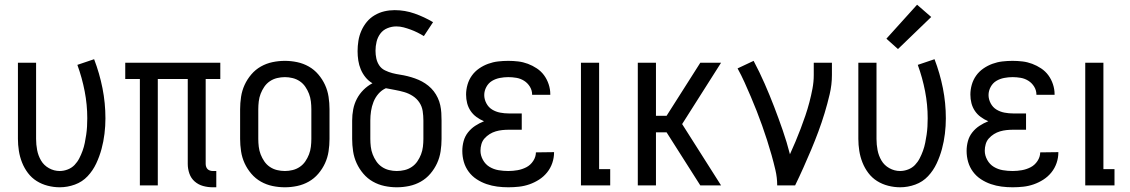

<svg xmlns="http://www.w3.org/2000/svg" viewBox="-20 -786 4791 814"><path d="M233 8Q208 8 182.5 1.5Q157 -5 135.5 -18.5Q114 -32 98.5 -52.5Q83 -73 73.5 -97Q64 -121 60 -146.5Q56 -172 56 -197V-520H133V-197Q133 -173 137.5 -149.5Q142 -126 154 -105.5Q166 -85 187.5 -73Q209 -61 233 -61Q250 -61 267 -67.5Q284 -74 296 -86.5Q308 -99 316 -114.5Q324 -130 330 -146.5Q336 -163 339.5 -180.5Q343 -198 345.5 -215Q348 -232 349 -249.5Q350 -267 350 -285Q350 -342 339 -399Q328 -456 308 -511L379 -535Q402 -475 414.5 -412Q427 -349 427 -284Q427 -252 423 -219Q419 -186 410.5 -154.5Q402 -123 388 -93Q374 -63 351.5 -39Q329 -15 297.5 -3.5Q266 8 233 8Z M882 8Q861 8 841 2.5Q821 -3 805.5 -16.5Q790 -30 783 -50Q776 -70 776 -91V-451H649V0H573V-451H511V-520H914V-451H852V-91Q852 -85 854 -79Q856 -73 860 -69Q864 -65 870 -63Q876 -61 882 -61H897V8Z M1188 8Q1161 8 1135 2.5Q1109 -3 1086 -16Q1063 -29 1045.5 -49.5Q1028 -70 1017 -94Q1006 -118 1002 -144.5Q998 -171 998 -197V-323Q998 -349 1002 -375.5Q1006 -402 1017 -426Q1028 -450 1045.5 -470.5Q1063 -491 1086 -504Q1109 -517 1135 -522.5Q1161 -528 1188 -528Q1214 -528 1240 -522.5Q1266 -517 1289 -504Q1312 -491 1329.5 -470.5Q1347 -450 1358 -426Q1369 -402 1373 -375.5Q1377 -349 1377 -323V-197Q1377 -171 1373 -144.5Q1369 -118 1358 -94Q1347 -70 1329.5 -49.5Q1312 -29 1289 -16Q1266 -3 1240 2.5Q1214 8 1188 8ZM1188 -61Q1204 -61 1220.5 -65Q1237 -69 1251 -78.5Q1265 -88 1274.5 -102Q1284 -116 1290 -131.5Q1296 -147 1298 -164Q1300 -181 1300 -197V-323Q1300 -339 1298 -356Q1296 -373 1290 -388.5Q1284 -404 1274.5 -418Q1265 -432 1251 -441.5Q1237 -451 1220.5 -455Q1204 -459 1188 -459Q1171 -459 1154.5 -455Q1138 -451 1124 -441.5Q1110 -432 1100.5 -418Q1091 -404 1085 -388.5Q1079 -373 1077 -356Q1075 -339 1075 -323V-197Q1075 -181 1077 -164Q1079 -147 1085 -131.5Q1091 -116 1100.5 -102Q1110 -88 1124 -78.5Q1138 -69 1154.5 -65Q1171 -61 1188 -61Z M1662 8Q1636 8 1610 2.5Q1584 -3 1561 -16Q1538 -29 1520.5 -49.5Q1503 -70 1492 -94Q1481 -118 1477 -144.5Q1473 -171 1473 -197V-275Q1473 -299 1477.5 -322.5Q1482 -346 1493 -367Q1504 -388 1521 -405Q1538 -422 1559 -433Q1542 -443 1529.5 -458.5Q1517 -474 1509.5 -492Q1502 -510 1499 -529.5Q1496 -549 1496 -569Q1496 -591 1499.5 -613Q1503 -635 1512 -655.5Q1521 -676 1535 -693Q1549 -710 1568.5 -721.5Q1588 -733 1609.5 -738Q1631 -743 1653 -743Q1697 -743 1738 -728.5Q1779 -714 1816 -692L1777 -633Q1764 -641 1750 -648Q1736 -655 1721 -660.5Q1706 -666 1691 -670Q1676 -674 1660 -674Q1641 -674 1622.5 -666.5Q1604 -659 1592.5 -643.5Q1581 -628 1576.5 -609Q1572 -590 1572 -571Q1572 -554 1575.5 -538Q1579 -522 1588 -508.5Q1597 -495 1612.5 -487.5Q1628 -480 1643.5 -476Q1659 -472 1675.5 -469.5Q1692 -467 1708 -463Q1724 -459 1739.5 -453.5Q1755 -448 1769 -440.5Q1783 -433 1796 -422.5Q1809 -412 1819 -399Q1829 -386 1836 -371Q1843 -356 1846.5 -340Q1850 -324 1851 -307.5Q1852 -291 1852 -275V-197Q1852 -171 1848 -144.5Q1844 -118 1833 -94Q1822 -70 1804.5 -49.5Q1787 -29 1764 -16Q1741 -3 1715 2.5Q1689 8 1662 8ZM1662 -61Q1679 -61 1695.5 -65Q1712 -69 1726 -78.5Q1740 -88 1749.5 -102Q1759 -116 1765 -131.5Q1771 -147 1773 -164Q1775 -181 1775 -197V-275Q1775 -295 1772 -315Q1769 -335 1758 -351.5Q1747 -368 1730 -379Q1713 -390 1694 -395.5Q1675 -401 1655.5 -404.5Q1636 -408 1616 -412Q1598 -404 1584.5 -388.5Q1571 -373 1563.5 -354Q1556 -335 1553 -315Q1550 -295 1550 -275V-197Q1550 -181 1552 -164Q1554 -147 1560 -131.5Q1566 -116 1575.5 -102Q1585 -88 1599 -78.5Q1613 -69 1629.5 -65Q1646 -61 1662 -61Z M2135 8Q2111 8 2088 5Q2065 2 2043 -5.5Q2021 -13 2001 -26Q1981 -39 1967 -58Q1953 -77 1946.5 -99.5Q1940 -122 1940 -146Q1940 -167 1945.5 -187.5Q1951 -208 1964 -224.5Q1977 -241 1994.5 -252.5Q2012 -264 2032 -272Q2015 -279 2000 -290Q1985 -301 1975 -316Q1965 -331 1960.5 -348.5Q1956 -366 1956 -385Q1956 -406 1962 -427Q1968 -448 1980.5 -465.5Q1993 -483 2011 -495.5Q2029 -508 2049.5 -515.5Q2070 -523 2091.5 -525.5Q2113 -528 2135 -528Q2156 -528 2177 -525.5Q2198 -523 2218 -515.5Q2238 -508 2256 -496Q2274 -484 2286.5 -467Q2299 -450 2306 -429Q2313 -408 2313 -387V-384H2236V-385Q2236 -403 2226.5 -418.5Q2217 -434 2202 -443.5Q2187 -453 2169.5 -456Q2152 -459 2135 -459Q2117 -459 2099 -455.5Q2081 -452 2066 -443Q2051 -434 2042 -417.5Q2033 -401 2033 -383Q2033 -365 2042 -348Q2051 -331 2066.5 -321.5Q2082 -312 2100.5 -308.5Q2119 -305 2138 -305H2192V-236H2138Q2123 -236 2109 -234.5Q2095 -233 2081.5 -229Q2068 -225 2056 -217.5Q2044 -210 2034.5 -199.5Q2025 -189 2021 -175Q2017 -161 2017 -147Q2017 -127 2027.5 -108Q2038 -89 2055.5 -78.5Q2073 -68 2093.5 -64.5Q2114 -61 2135 -61Q2155 -61 2174.5 -64.5Q2194 -68 2211.5 -77Q2229 -86 2240.5 -103.5Q2252 -121 2252 -140L2329 -141V-140Q2329 -117 2321.5 -95Q2314 -73 2299.5 -55Q2285 -37 2265.5 -24.5Q2246 -12 2224.5 -4.5Q2203 3 2180.5 5.5Q2158 8 2135 8Z M2443 0V-520H2520V-69H2567V0Z M2684 0V-520H2761V-295H2806L2949 -520H3037L2872 -260L3037 0H2949L2806 -225H2761V0Z M3275 0Q3275 -33 3267.5 -65Q3260 -97 3251 -129Q3242 -161 3232 -192Q3222 -223 3211 -254Q3200 -285 3188 -315.5Q3176 -346 3163 -376.5Q3150 -407 3136.5 -437Q3123 -467 3107 -496L3175 -528Q3200 -481 3221.5 -432Q3243 -383 3262 -333.5Q3281 -284 3298.5 -233.5Q3316 -183 3329 -132Q3341 -158 3352.5 -185.5Q3364 -213 3374.5 -240.5Q3385 -268 3394.5 -296Q3404 -324 3411.5 -352.5Q3419 -381 3424.5 -410Q3430 -439 3430 -468V-520H3507V-468Q3507 -427 3497.5 -386.5Q3488 -346 3476 -306.5Q3464 -267 3449.5 -228Q3435 -189 3419 -151Q3403 -113 3386 -75Q3369 -37 3351 0Z M3796 8Q3771 8 3745.5 1.5Q3720 -5 3698.5 -18.5Q3677 -32 3661.5 -52.5Q3646 -73 3636.5 -97Q3627 -121 3623 -146.5Q3619 -172 3619 -197V-520H3696V-197Q3696 -173 3700.5 -149.5Q3705 -126 3717 -105.5Q3729 -85 3750.5 -73Q3772 -61 3796 -61Q3813 -61 3830 -67.5Q3847 -74 3859 -86.5Q3871 -99 3879 -114.5Q3887 -130 3893 -146.5Q3899 -163 3902.5 -180.5Q3906 -198 3908.5 -215Q3911 -232 3912 -249.5Q3913 -267 3913 -285Q3913 -342 3902 -399Q3891 -456 3871 -511L3942 -535Q3965 -475 3977.5 -412Q3990 -349 3990 -284Q3990 -252 3986 -219Q3982 -186 3973.5 -154.5Q3965 -123 3951 -93Q3937 -63 3914.5 -39Q3892 -15 3860.5 -3.5Q3829 8 3796 8ZM3787 -578 3738 -622 3868 -766 3928 -714Z M4273 8Q4249 8 4226 5Q4203 2 4181 -5.5Q4159 -13 4139 -26Q4119 -39 4105 -58Q4091 -77 4084.5 -99.5Q4078 -122 4078 -146Q4078 -167 4083.5 -187.5Q4089 -208 4102 -224.5Q4115 -241 4132.5 -252.5Q4150 -264 4170 -272Q4153 -279 4138 -290Q4123 -301 4113 -316Q4103 -331 4098.5 -348.5Q4094 -366 4094 -385Q4094 -406 4100 -427Q4106 -448 4118.5 -465.5Q4131 -483 4149 -495.5Q4167 -508 4187.5 -515.5Q4208 -523 4229.5 -525.5Q4251 -528 4273 -528Q4294 -528 4315 -525.5Q4336 -523 4356 -515.5Q4376 -508 4394 -496Q4412 -484 4424.5 -467Q4437 -450 4444 -429Q4451 -408 4451 -387V-384H4374V-385Q4374 -403 4364.5 -418.5Q4355 -434 4340 -443.5Q4325 -453 4307.5 -456Q4290 -459 4273 -459Q4255 -459 4237 -455.5Q4219 -452 4204 -443Q4189 -434 4180 -417.5Q4171 -401 4171 -383Q4171 -365 4180 -348Q4189 -331 4204.5 -321.5Q4220 -312 4238.5 -308.5Q4257 -305 4276 -305H4330V-236H4276Q4261 -236 4247 -234.5Q4233 -233 4219.5 -229Q4206 -225 4194 -217.5Q4182 -210 4172.5 -199.5Q4163 -189 4159 -175Q4155 -161 4155 -147Q4155 -127 4165.5 -108Q4176 -89 4193.5 -78.5Q4211 -68 4231.5 -64.5Q4252 -61 4273 -61Q4293 -61 4312.5 -64.5Q4332 -68 4349.5 -77Q4367 -86 4378.5 -103.5Q4390 -121 4390 -140L4467 -141V-140Q4467 -117 4459.5 -95Q4452 -73 4437.5 -55Q4423 -37 4403.5 -24.5Q4384 -12 4362.5 -4.5Q4341 3 4318.5 5.5Q4296 8 4273 8Z M4581 0V-520H4658V-69H4705V0Z"/></svg>

Font: Iosevka QP
Style: Regular
Weight: 400
Designer: Belleve Invis
Foundry: Belleve Invis
Version: Version 20.0.0; ttfautohint (v1.8.4)